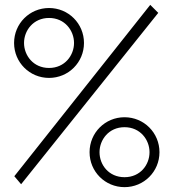

<svg xmlns="http://www.w3.org/2000/svg" viewBox="-20 -760 710 791"><path d="M599 -740 39 -34 67 -1 632 -707ZM493 -277C413 -277 349 -213 349 -133C349 -53 413 11 493 11C573 11 637 -53 637 -133C637 -213 573 -277 493 -277ZM390 -133C390 -184 428 -236 493 -236C558 -236 596 -184 596 -133C596 -81 558 -30 493 -30C428 -30 390 -81 390 -133ZM182 -727C102 -727 38 -663 38 -583C38 -503 102 -439 182 -439C262 -439 326 -503 326 -583C326 -663 262 -727 182 -727ZM79 -583C79 -634 117 -686 182 -686C247 -686 285 -634 285 -583C285 -532 247 -480 182 -480C117 -480 79 -532 79 -583Z"/></svg>

Font: Advent Pro
Style: Light
Weight: 300
Designer: Andreas Kalpakidis
Foundry: Andreas Kalpakidis
Version: Version 2.002 2007